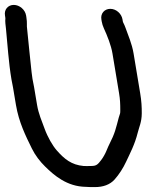

<svg xmlns="http://www.w3.org/2000/svg" viewBox="-89 -728 674 782"><path d="M-36 -372 -24.1 -301C-12.2 -229.7 15.8 -174 40.8 -123.1C54.8 -94.5 74.6 -69.5 94.6 -49.9C131.9 -13.1 184.1 31.9 260.2 33C267.2 33.1 274.1 34 280.7 34H297.7C330.8 34 358.8 24.3 377.7 3.1C396 -17.2 412.9 -44 424.6 -69.2C441.1 -104.5 460.2 -140.1 471.9 -187.5C477.5 -210.2 488.2 -231 488.4 -265.8C488.6 -292.1 487.2 -317.2 482 -348L455.1 -510C448.3 -550.9 432.7 -584.4 422.3 -614.5C416.2 -631.8 412.2 -635.2 411.2 -641L409.9 -649C406.2 -671.6 384.9 -692 360.3 -692C337 -692 319.8 -673.5 323.9 -649L325.2 -641C326.8 -631.5 329.9 -621.7 333.9 -613C348.2 -581.5 363.3 -544.5 369.1 -510L396 -348C400.2 -322.8 400.9 -304.3 400.9 -279.1C400.9 -263.5 400.4 -268.5 394.7 -249.2L387.2 -220.8C382.2 -201.7 378 -188 370.2 -169.8C362.1 -150.8 354.1 -138.2 344.4 -113.6C340.4 -103.2 330.6 -85.7 323.1 -76.1C309.8 -59.2 304.6 -52 283.3 -52C270.4 -52 260 -51.1 251.7 -51.9C202 -56.4 173.2 -80.2 142.1 -115.5C125.1 -134.9 105.3 -169.1 92.6 -203.9C81.1 -235.2 67.8 -265.2 61.9 -301L50 -372C48.1 -383.7 45.3 -394.5 43.3 -406.7C41.8 -415.3 40.5 -425.9 39.6 -434.3C33.6 -492.6 27.1 -551.2 21.8 -607.2C21.8 -607.6 21.7 -608.4 21.6 -609C18.9 -624.8 22.5 -633.4 18.4 -658L17.3 -665C13.2 -689.1 -9.6 -708 -32.9 -708C-56.3 -708 -72.8 -689.1 -68.7 -665L-67.6 -658C-67.2 -656 -66.9 -654.7 -67.1 -653C-68.7 -639.6 -66.2 -625.9 -64.6 -610C-58.1 -545 -54.2 -475.4 -42.4 -405C-40.6 -393.7 -37.7 -382.6 -36 -372Z"/></svg>

Font: CiSf OpenHand
Style: BlakOpObl
Weight: 400
Foundry: Cannot Into Space Fonts
Version: Version 0.7892